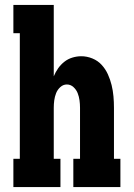

<svg xmlns="http://www.w3.org/2000/svg" viewBox="-20 -755 540 775"><path d="M34 0V-114H60V-621H34V-735H197V-447Q204 -464 214.5 -479Q225 -494 239.5 -505.5Q254 -517 272 -522.5Q290 -528 308 -528Q331 -528 353 -519Q375 -510 390.5 -493Q406 -476 415.5 -455Q425 -434 430.5 -411.5Q436 -389 438 -366Q440 -343 440 -320V-114H466V0H276V-114H303V-320Q303 -335 301 -350Q299 -365 293.5 -379Q288 -393 276.5 -403.5Q265 -414 250 -414Q235 -414 223.5 -403.5Q212 -393 206.5 -379Q201 -365 199 -350Q197 -335 197 -320V-114H224V0Z"/></svg>

Font: Iosevka Curly Slab Heavy
Style: Regular
Weight: 900
Monospace: yes
Designer: Belleve Invis
Foundry: Belleve Invis
Version: Version 22.1.2; ttfautohint (v1.8.4)